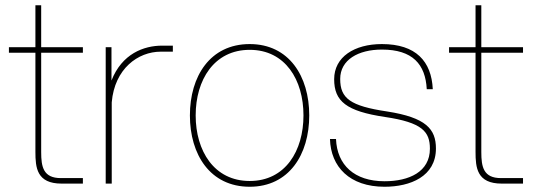

<svg xmlns="http://www.w3.org/2000/svg" viewBox="-20 -700 2038 732"><path d="M115 -680V-520H14V-499H115V-121C115 -61 120 0 215 0H296V-21H212C145 -21 137 -64 137 -120V-499H296V-520H137V-680Z M383 0H406V-310C417 -438 506 -503 593 -503H639V-526H598C528 -526 445 -495 405 -393V-520H383Z M932 12C1082 12 1159 -111 1159 -260C1159 -409 1082 -532 932 -532C781 -532 704 -409 704 -260C704 -111 781 12 932 12ZM726 -260C726 -395 796 -510 932 -510C1068 -510 1137 -395 1137 -260C1137 -125 1068 -10 932 -10C796 -10 726 -125 726 -260Z M1446 12C1544 12 1642 -27 1642 -134C1642 -208 1604 -252 1456 -275C1315 -296 1277 -325 1277 -399C1277 -472 1346 -511 1436 -511C1553 -511 1602 -455 1607 -360H1630C1625 -466 1566 -532 1436 -532C1331 -532 1254 -483 1254 -398C1254 -314 1300 -276 1448 -254C1590 -233 1619 -198 1619 -133C1619 -45 1540 -9 1446 -9C1331 -9 1265 -71 1261 -170H1238C1241 -64 1313 12 1446 12Z M1793 -680V-520H1692V-499H1793V-121C1793 -61 1798 0 1893 0H1974V-21H1890C1823 -21 1815 -64 1815 -120V-499H1974V-520H1815V-680Z"/></svg>

Font: Aspekta 50
Style: Regular
Weight: 50
Designer: Ivo Dolenc
Version: Version 2.000